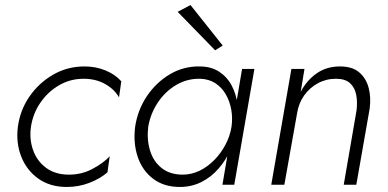

<svg xmlns="http://www.w3.org/2000/svg" viewBox="-20 -734 1540 763"><path d="M103 -230Q111 -283 140.5 -326Q170 -369 214.5 -395Q259 -421 312 -421Q361 -421 398 -400Q435 -379 453 -347L462 -411Q438 -438 399.5 -454Q361 -470 316 -470Q248 -470 191.5 -437.5Q135 -405 97.5 -351Q60 -297 51 -230Q43 -166 64.5 -111.5Q86 -57 132.5 -24Q179 9 245 9Q293 9 335.5 -7.5Q378 -24 407 -49L416 -113Q390 -85 346 -62Q302 -39 250 -40Q198 -41 162.5 -67.5Q127 -94 111.5 -137.5Q96 -181 103 -230Z M942 -460 864 0H911L991 -460ZM517 -230Q509 -166 527 -111.5Q545 -57 588 -24Q631 9 695 9Q741 9 780 -10.5Q819 -30 848.5 -64Q878 -98 897.5 -140.5Q917 -183 924 -230Q930 -274 924.5 -316.5Q919 -359 901 -393.5Q883 -428 851 -449Q819 -470 773 -470Q709 -471 654.5 -438.5Q600 -406 563.5 -351.5Q527 -297 517 -230ZM569 -230Q578 -283 607.5 -327Q637 -371 680.5 -396.5Q724 -422 775 -421Q810 -420 835.5 -403.5Q861 -387 877 -359.5Q893 -332 899 -298.5Q905 -265 900 -230Q894 -193 876 -159Q858 -125 831.5 -98Q805 -71 773 -55.5Q741 -40 706 -40Q655 -40 622 -66.5Q589 -93 576 -136.5Q563 -180 569 -230ZM686 -687 835 -534 865 -553 737 -714Z M1397 -296 1346 0H1396L1449 -302Q1455 -347 1445 -385Q1435 -423 1407.5 -446.5Q1380 -470 1331 -470Q1278 -470 1238.5 -442.5Q1199 -415 1175 -369L1190 -460H1138L1058 0H1110L1161 -286Q1167 -324 1188.5 -354.5Q1210 -385 1243 -403Q1276 -421 1315 -421Q1352 -421 1371 -403.5Q1390 -386 1395.5 -357.5Q1401 -329 1397 -296Z"/></svg>

Font: Jost Light
Style: Italic
Weight: 300
Italic angle: -5°
Version: Version 3.710